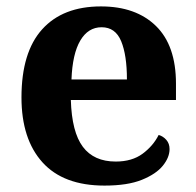

<svg xmlns="http://www.w3.org/2000/svg" viewBox="-20 -569 612 599"><path d="M306 10Q178 10 112.5 -62.5Q47 -135 47 -265Q47 -406 111.5 -477.5Q176 -549 295 -549Q404 -549 466.5 -488Q529 -427 529 -308V-257H201Q204 -157 238.5 -111Q273 -65 341 -65Q392 -65 425 -89.5Q458 -114 475 -148Q489 -144 499 -132.5Q509 -121 509 -104Q509 -78 488 -52Q467 -26 422.5 -8Q378 10 306 10ZM376 -321Q376 -397 358 -440.5Q340 -484 297 -484Q255 -484 230.5 -442.5Q206 -401 203 -321Z"/></svg>

Font: Noto Serif Gurmukhi
Style: Bold
Weight: 700
Designer: Vaibhav Singh and the Monotype Design Team
Foundry: Monotype Imaging Inc.
Version: Version 2.004; ttfautohint (v1.8.4.7-5d5b)